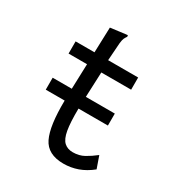

<svg xmlns="http://www.w3.org/2000/svg" viewBox="-145 -684 740 792"><g transform="rotate(30 225.0 -288.0)"><path d="M55 -220V-277H146L150 -396H62V-454H152L156 -574L226 -583L236 -584L237 -577Q232 -570 228.5 -563Q225 -556 223 -539L217 -454H360V-396H218L213 -277H351V-220H211Q210 -154 216.5 -117.5Q223 -81 239 -66.5Q255 -52 280 -52Q310 -52 333.5 -65Q357 -78 381 -97L401 -40Q370 -15 337.5 -3.5Q305 8 270 8Q195 8 169 -45.5Q143 -99 145 -220Z"/></g></svg>

Font: Inconsolata SemiCondensed
Style: Regular
Weight: 400
Width: 4
Monospace: yes
Designer: Raph Levien, Cyreal, Brenton Simpson
Foundry: Raph Levien, Cyreal, Google
Version: Version 3.001; ttfautohint (v1.8.2.53-6de2)